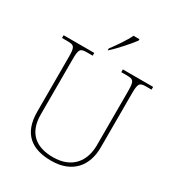

<svg xmlns="http://www.w3.org/2000/svg" viewBox="-217 -1065 1113 1209"><g transform="rotate(30 339.5 -460.5)"><path d="M301 -784V-771H303C344 -807 414 -886 439 -921V-931H396C375 -886 330 -822 301 -784ZM340 10C495 10 569 -88 569 -218V-606C569 -683 575 -694 625 -694H664V-714H444V-694H485C535 -694 541 -683 541 -606V-219C541 -106 479 -15 338 -15C214 -15 138 -76 138 -210V-606C138 -683 144 -694 194 -694H236V-714H13V-694H54C104 -694 110 -683 110 -606V-214C110 -51 202 10 340 10Z"/></g></svg>

Font: Noto Serif Sinhala Thin
Style: Regular
Weight: 100
Designer: Jelle Bosma - Monotype Design Team
Foundry: Monotype Imaging Inc.
Version: Version 2.007